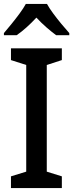

<svg xmlns="http://www.w3.org/2000/svg" viewBox="-21 -961 374 981"><path d="M295 0H35V-60L113 -84V-629L35 -654V-714H295V-654L218 -629V-84L295 -60ZM219 -941Q231 -919 251 -892Q271 -865 292.5 -839Q314 -813 333 -792V-781H266Q243 -798 216.5 -821Q190 -844 165 -871Q113 -815 64 -781H-1V-792Q17 -813 38.5 -839.5Q60 -866 79.5 -892.5Q99 -919 111 -941Z"/></svg>

Font: Noto Sans Telugu SemiCondensed Medium
Style: Regular
Weight: 500
Width: 4
Designer: Jelle Bosma - Monotype Design Team
Foundry: Monotype Imaging Inc.
Version: Version 2.005; ttfautohint (v1.8.4.7-5d5b)